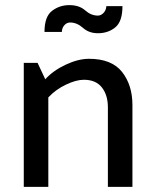

<svg xmlns="http://www.w3.org/2000/svg" viewBox="-20 -731 606 751"><path d="M396 -707H459Q459 -647 431 -624Q403 -601 363 -601Q328 -601 304.5 -622Q281 -643 254 -643Q241 -643 231.5 -632Q222 -621 222 -606H154Q154 -666 183.5 -688.5Q213 -711 251 -711Q290 -711 313 -690.5Q336 -670 363 -670Q375 -670 385 -680.5Q395 -691 396 -707ZM73 0V-485H127L157 -421Q188 -455 237 -478Q286 -501 328 -501Q417 -501 457.5 -449.5Q498 -398 498 -320V0H402V-311Q402 -359 378.5 -389Q355 -419 308 -419Q278 -419 238 -400Q198 -381 169 -350V0Z"/></svg>

Font: Palanquin Medium
Style: Regular
Weight: 500
Designer: Pria Ravichandran
Version: Version 1.0.4